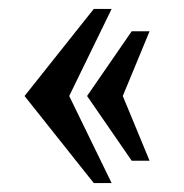

<svg xmlns="http://www.w3.org/2000/svg" viewBox="-20 -440 412 430"><path d="M190 -30 35 -225 190 -420H230L135 -225L230 -30ZM275 -80 175 -225 275 -370H315L255 -225L315 -80Z"/></svg>

Font: El Messiri
Style: Regular
Weight: 400
Designer: Mohamed Gaber
Foundry: Kief Type Foundry
Version: Version 2.020